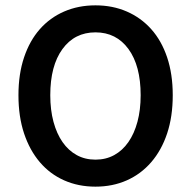

<svg xmlns="http://www.w3.org/2000/svg" viewBox="-20 -686 714 718"><path d="M337 12Q273 12 220 -11.5Q167 -35 129 -79.5Q91 -124 70 -187Q49 -250 49 -330Q49 -409 70 -471.5Q91 -534 129 -577Q167 -620 220 -643Q273 -666 337 -666Q401 -666 454 -643Q507 -620 545.5 -577Q584 -534 605 -471.5Q626 -409 626 -330Q626 -250 605 -187Q584 -124 545.5 -79.5Q507 -35 454 -11.5Q401 12 337 12ZM337 -89Q376 -89 407 -106Q438 -123 460 -154.5Q482 -186 494 -230.5Q506 -275 506 -330Q506 -440 460.5 -502.5Q415 -565 337 -565Q259 -565 213.5 -502.5Q168 -440 168 -330Q168 -275 180 -230.5Q192 -186 214 -154.5Q236 -123 267 -106Q298 -89 337 -89Z"/></svg>

Font: Giro Sans Semibold
Style: Regular
Weight: 600
Designer: Paul D. Hunt
Foundry: Adobe Systems Incorporated
Version: Version 1.000;PS 1.0;hotconv 1.0.88;makeotf.lib2.5.647800